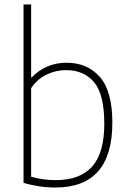

<svg xmlns="http://www.w3.org/2000/svg" viewBox="-20 -828 576 857"><path d="M85 -12V-808H119V-482.5H122Q149 -512 188.8 -530Q228.5 -548 277 -548Q369.5 -548 425.5 -484.8Q481.5 -421.5 481.5 -280Q481.5 9 227 9Q190.5 9 154 3.5Q117.5 -2 85 -12ZM445.5 -276Q445.5 -407 400 -461Q354.5 -515 275 -515Q228.5 -515 187.2 -494.8Q146 -474.5 119 -434.5V-39Q141 -32.5 170 -28.2Q199 -24 229 -24Q337 -24 391.2 -84.5Q445.5 -145 445.5 -276Z"/></svg>

Font: Encode Sans Thin
Style: Regular
Weight: 250
Designer: Multiple Designers
Foundry: Impallari Type
Version: Version 2.000